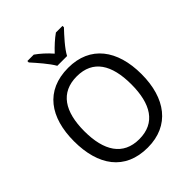

<svg xmlns="http://www.w3.org/2000/svg" viewBox="-258 -1092 1251 1251"><g transform="rotate(-45 367.5 -467.0)"><path d="M536 -944H475C442 -921 406 -888 372 -852C341 -888 304 -921 271 -944H212V-931C246 -893 303 -829 328 -784H418C441 -829 500 -893 536 -931ZM678 -358C678 -580 571 -725 369 -725C158 -725 57 -578 57 -359C57 -138 158 10 368 10C571 10 678 -137 678 -358ZM151 -358C151 -538 219 -646 369 -646C518 -646 584 -538 584 -358C584 -178 518 -68 368 -68C219 -68 151 -178 151 -358Z"/></g></svg>

Font: Noto Sans Thai
Style: Regular
Weight: 400
Designer: Monotype Design Team
Foundry: Monotype Imaging Inc.
Version: Version 1.901